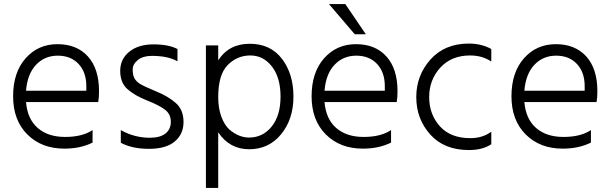

<svg xmlns="http://www.w3.org/2000/svg" viewBox="-20 -732 3030 952"><path d="M109 -282H408V-305Q408 -374 369.5 -415Q331 -456 266.5 -456Q202 -456 159 -411Q116 -366 109 -282ZM299 5Q186 5 115.5 -65.5Q45 -136 45 -254.5Q45 -373 107 -443Q169 -513 265 -513Q361 -513 416 -452Q471 -391 471 -280Q471 -246 467 -226H109Q116 -142 167 -97.5Q218 -53 303 -53Q388 -53 439 -87V-25Q379 5 299 5Z M579 -24V-87Q646 -49 723 -49Q774 -49 800.5 -70Q827 -91 827 -128Q827 -165 799.5 -187Q772 -209 710 -233.5Q648 -258 612 -290Q576 -322 576 -380.5Q576 -439 621 -475.5Q666 -512 741 -512Q816 -512 860 -489V-428Q813 -455 733 -455Q689 -455 663.5 -434.5Q638 -414 638 -387.5Q638 -361 645.5 -346Q653 -331 671 -318Q695 -303 755 -278.5Q815 -254 852.5 -220.5Q890 -187 890 -127Q890 -67 846.5 -30.5Q803 6 719 6Q635 6 579 -24Z M1062 -251Q1062 -195 1077.5 -153.5Q1093 -112 1117 -90Q1164 -50 1215 -50Q1283 -50 1327 -104.5Q1371 -159 1371 -253Q1371 -347 1328.5 -402Q1286 -457 1221 -457Q1156 -457 1109 -409.5Q1062 -362 1062 -251ZM1062 200H1001V-507H1062V-433Q1115 -515 1218 -515Q1321 -515 1378 -440.5Q1435 -366 1435 -253.5Q1435 -141 1374 -66.5Q1313 8 1215.5 8Q1118 8 1062 -76Z M1794 -562H1739L1611 -712H1692ZM1589 -282H1888V-305Q1888 -374 1849.5 -415Q1811 -456 1746.5 -456Q1682 -456 1639 -411Q1596 -366 1589 -282ZM1779 5Q1666 5 1595.5 -65.5Q1525 -136 1525 -254.5Q1525 -373 1587 -443Q1649 -513 1745 -513Q1841 -513 1896 -452Q1951 -391 1951 -280Q1951 -246 1947 -226H1589Q1596 -142 1647 -97.5Q1698 -53 1783 -53Q1868 -53 1919 -87V-25Q1859 5 1779 5Z M2305 12Q2182 12 2113 -65.5Q2044 -143 2044 -250.5Q2044 -358 2114.5 -437Q2185 -516 2305 -516Q2367 -516 2416 -489V-427Q2371 -457 2311 -457Q2218 -457 2163 -396.5Q2108 -336 2108 -250.5Q2108 -165 2161 -106Q2214 -47 2312 -47Q2373 -47 2416 -79V-17Q2373 12 2305 12Z M2580 -282H2879V-305Q2879 -374 2840.5 -415Q2802 -456 2737.5 -456Q2673 -456 2630 -411Q2587 -366 2580 -282ZM2770 5Q2657 5 2586.5 -65.5Q2516 -136 2516 -254.5Q2516 -373 2578 -443Q2640 -513 2736 -513Q2832 -513 2887 -452Q2942 -391 2942 -280Q2942 -246 2938 -226H2580Q2587 -142 2638 -97.5Q2689 -53 2774 -53Q2859 -53 2910 -87V-25Q2850 5 2770 5Z"/></svg>

Font: Hind Kochi Light
Style: Regular
Weight: 300
Designer: Dhruvi Tolia
Foundry: Indian Type Foundry
Version: Version 0.702;PS 1.0;hotconv 1.0.81;makeotf.lib2.5.63406